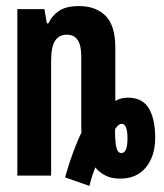

<svg xmlns="http://www.w3.org/2000/svg" viewBox="-20 -577 540 631"><path d="M194 6Q200 -16 209 -43.5Q218 -71 228.5 -97.5Q239 -124 248 -142Q247 -150 247 -159Q247 -168 247 -175V-393Q247 -463 200 -463Q174 -463 161 -443Q148 -423 148 -378V0H37V-547H126L134 -500H139Q150 -525 173.5 -541Q197 -557 240 -557Q295 -557 327 -525Q359 -493 359 -420V-245Q364 -249 375.5 -252.5Q387 -256 401 -256Q448 -256 469 -221Q490 -186 490 -124Q490 -65 460 -27.5Q430 10 375 10Q344 10 324 -1.5Q304 -13 293 -27Q289 -16 283.5 0Q278 16 274 34ZM379 -74Q399 -74 399 -122Q399 -170 380 -170Q369 -170 358 -152Q358 -110 362.5 -92Q367 -74 379 -74Z"/></svg>

Font: Noto Sans Mono ExtraCondensed
Style: Bold
Weight: 700
Width: 2
Designer: Monotype Design Team
Foundry: Monotype Imaging Inc.
Version: Version 2.014